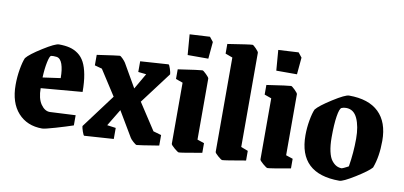

<svg xmlns="http://www.w3.org/2000/svg" viewBox="-65 -864 2272 1080"><g transform="rotate(10 1070.5 -324.0)"><path d="M216.8 12.2Q130.9 12.2 79.3 -44.9Q27.8 -102.1 27.8 -204.1Q27.8 -250 35.4 -293.7Q43 -337.4 53.2 -360.8Q72.3 -385.3 139.9 -427.7Q207.5 -470.2 229 -470.2Q264.2 -470.2 290.5 -463.6Q316.9 -457 339.4 -440.7Q361.8 -424.3 376 -397.2Q390.1 -370.1 397.9 -328.4Q405.8 -286.6 405.8 -230L169.9 -210Q169.9 -151.4 192.1 -119.1Q214.4 -86.9 243.2 -86.9L390.1 -94.2V-36.1Q351.6 -22.9 291.5 -5.4Q231.4 12.2 216.8 12.2ZM169.9 -271 271 -285.2Q271 -334.5 260.3 -365Q249.5 -395.5 228 -398.9Q206.5 -401.4 195.8 -398.9Q187.5 -396 179.7 -358.6Q171.9 -321.3 169.9 -271Z M457.5 11.2Q453.6 11.2 446 -10.7Q438.5 -32.7 438.5 -41L582.5 -233.9L489.7 -377.9L447.8 -389.2V-449.2Q567.9 -466.8 576.7 -466.8Q582 -466.8 594.2 -454.3Q606.4 -441.9 611.8 -433.1L688.5 -299.8L740.7 -390.1L694.8 -395V-456.1Q844.7 -466.8 854.5 -466.8Q859.4 -466.8 866.5 -444.3Q873.5 -421.9 873.5 -413.1L737.8 -232.9L836.9 -81.1L882.8 -67.9V-7.8Q766.6 11.2 756.8 11.2Q751.5 11.2 736.6 -2.2Q721.7 -15.6 717.8 -22.9L632.8 -166L574.7 -69.8L624.5 -63V0Q469.7 11.2 457.5 11.2Z M951.7 -537.1 942.4 -653.8 1057.6 -660.2 1078.6 -633.8 1069.8 -537.1ZM997.6 11.2Q991.7 11.2 971.2 -6.3Q950.7 -23.9 950.7 -29.8V-378.9L910.6 -393.1V-448.2Q1034.7 -466.8 1048.8 -466.8Q1054.2 -466.8 1071.5 -449.7Q1088.9 -432.6 1088.9 -426.8V-78.1L1128.4 -64.9V-9.8Q1011.7 11.2 997.6 11.2Z M1245.6 11.2Q1239.7 11.2 1220.7 -5.4Q1201.7 -22 1201.7 -27.8V-566.9L1160.6 -582V-637.2Q1287.1 -657.2 1301.3 -657.2Q1306.6 -657.2 1322.5 -640.6Q1338.4 -624 1338.4 -618.2V-80.1L1378.4 -64.9V-9.8Q1258.8 11.2 1245.6 11.2Z M1458 -537.1 1448.7 -653.8 1564 -660.2 1585 -633.8 1576.2 -537.1ZM1503.9 11.2Q1498 11.2 1477.5 -6.3Q1457 -23.9 1457 -29.8V-378.9L1417 -393.1V-448.2Q1541 -466.8 1555.2 -466.8Q1560.5 -466.8 1577.9 -449.7Q1595.2 -432.6 1595.2 -426.8V-78.1L1634.8 -64.9V-9.8Q1518.1 11.2 1503.9 11.2Z M1914.6 11.2Q1682.6 11.2 1682.6 -208Q1682.6 -250.5 1690.2 -293.5Q1697.8 -336.4 1708 -358.9Q1727.1 -383.3 1795.7 -426.8Q1864.3 -470.2 1885.7 -470.2Q1998 -470.2 2055.9 -414.1Q2113.8 -357.9 2113.8 -252Q2113.8 -161.1 2088.9 -95.2Q2069.3 -72.3 2002.2 -30.5Q1935.1 11.2 1914.6 11.2ZM1916 -60.1Q1918.5 -60.5 1928 -64.9Q1937.5 -69.3 1945.8 -73.7L1953.6 -78.1Q1966.8 -158.7 1966.8 -237.8Q1966.8 -308.6 1946 -353.8Q1925.3 -398.9 1881.8 -398.9Q1867.2 -398.9 1856 -394Q1844.2 -388.7 1836.9 -342.5Q1829.6 -296.4 1829.6 -222.2Q1829.6 -175.3 1837.2 -141.8Q1844.7 -108.4 1857.9 -91.6Q1871.1 -74.7 1885.3 -67.4Q1899.4 -60.1 1916 -60.1Z"/></g></svg>

Font: Grenze
Style: Bold
Weight: 700
Designer: Renata Polastri
Foundry: Omnibus-Type
Version: Version 1.002;PS 001.002;hotconv 1.0.88;makeotf.lib2.5.64775